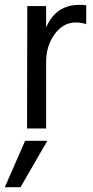

<svg xmlns="http://www.w3.org/2000/svg" viewBox="-40 -532 386 795"><path d="M-20 243 64 51H156L45 243ZM151 -507V-418Q191 -512 289 -512Q307 -512 317 -510V-432Q296 -439 274 -439Q221 -439 186 -390Q151 -341 151 -277V0H72L73 -507Z"/></svg>

Font: Hind Regular
Style: Regular
Weight: 400
Designer: Manushi Parikh, Satya Rajpurohit
Foundry: Indian Type Foundry
Version: Version 1.201;PS 1.0;hotconv 1.0.78;makeotf.lib2.5.61930; tt